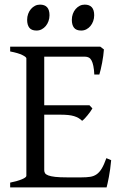

<svg xmlns="http://www.w3.org/2000/svg" viewBox="-20 -819 536 839"><path d="M465.8 -119.1Q461.9 -77.1 455.8 -45.7Q449.7 -14.2 445.8 0H24.4V-21Q57.6 -27.8 76.4 -35.9Q95.2 -43.9 95.2 -50.8V-564Q95.2 -569.8 77.4 -578.6Q59.6 -587.4 24.4 -594.2V-615.2H418L434.1 -603Q433.1 -590.3 431.2 -575.2Q429.2 -560.1 426.3 -544.9Q423.3 -529.8 420.2 -516.1Q417 -502.4 414.1 -493.2H392.1Q391.1 -515.6 387.9 -530.8Q384.8 -545.9 379.9 -554.9Q375 -564 367.9 -567.6Q360.8 -571.3 352.1 -571.3H173.3V-358.9H371.1L383.8 -345.2Q379.9 -338.4 374.3 -330.6Q368.7 -322.8 362.5 -315.2Q356.4 -307.6 350.3 -301.3Q344.2 -294.9 338.9 -291Q331.5 -298.3 323 -303.2Q314.5 -308.1 303.5 -311.5Q292.5 -314.9 277.6 -316.4Q262.7 -317.9 242.2 -317.9H173.3V-75.2Q173.3 -67.9 176.8 -62.3Q180.2 -56.6 190.9 -52.5Q201.7 -48.3 221.2 -46.1Q240.7 -43.9 272.9 -43.9H335.9Q358.4 -43.9 374.3 -46.4Q390.1 -48.8 402.3 -57.4Q414.6 -65.9 424.6 -82.5Q434.6 -99.1 444.8 -127.9ZM391.6 -752.4Q391.6 -738.8 387.2 -726.6Q382.8 -714.4 375.2 -705.3Q367.7 -696.3 357.4 -690.9Q347.2 -685.5 335 -685.5Q313 -685.5 303.5 -697.8Q293.9 -710 293.9 -732.4Q293.9 -746.1 298.3 -758.3Q302.7 -770.5 310.5 -779.5Q318.4 -788.6 328.4 -793.7Q338.4 -798.8 350.1 -798.8Q391.6 -798.8 391.6 -752.4ZM196.3 -752.4Q196.3 -738.8 191.9 -726.6Q187.5 -714.4 179.9 -705.3Q172.4 -696.3 162.1 -690.9Q151.9 -685.5 139.6 -685.5Q117.7 -685.5 108.2 -697.8Q98.6 -710 98.6 -732.4Q98.6 -746.1 103 -758.3Q107.4 -770.5 115.2 -779.5Q123 -788.6 133.1 -793.7Q143.1 -798.8 154.8 -798.8Q196.3 -798.8 196.3 -752.4Z"/></svg>

Font: Gentium Kaktovik
Style: Regular
Weight: 400
Designer: J. Victor Gaultney and Annie Olsen
Foundry: SIL International
Version: Version 1.102; 2013; Maintenance release